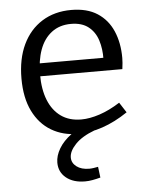

<svg xmlns="http://www.w3.org/2000/svg" viewBox="-54 -581 655 845"><g transform="rotate(-5 274.0 -158.5)"><path d="M276 9Q209 9 157.5 -21.5Q106 -52 77 -111Q48 -170 48 -255Q48 -342 78 -405Q108 -468 163 -502.5Q218 -537 292 -537Q362 -537 407.5 -507.5Q453 -478 475.5 -426Q498 -374 498 -307Q498 -296 497 -285Q496 -274 494 -258H109V-315H424L415 -309Q416 -354 404 -392Q392 -430 363 -453Q334 -476 286 -476Q235 -476 200 -449Q165 -422 148 -375Q131 -328 131 -266Q131 -200 150 -152.5Q169 -105 205.5 -79Q242 -53 295 -53Q332 -53 376 -67.5Q420 -82 467 -112L496 -67Q440 -29 384 -10Q328 9 276 9ZM288 220Q236 220 204.5 194.5Q173 169 173 127Q173 97 191.5 65.5Q210 34 246.5 7Q283 -20 338 -38L348 0Q292 21 263 51.5Q234 82 234 110Q234 134 255 150Q276 166 311 166Q320 166 330 164.5Q340 163 350 161L356 209Q337 214 320.5 217Q304 220 288 220Z"/></g></svg>

Font: Pack4
Style: Regular
Weight: 400
Version: Version 2.002